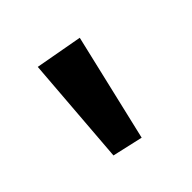

<svg xmlns="http://www.w3.org/2000/svg" viewBox="-91 -1079 443 443"><g transform="rotate(-45 130.5 -857.5)"><path d="M62 -732 83 -1000 199 -979 137 -715Z"/></g></svg>

Font: Hussar
Style: BoldWeb
Weight: 700
Foundry: Cannot Into Space Fonts
Version: Version 2.00